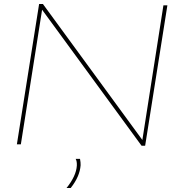

<svg xmlns="http://www.w3.org/2000/svg" viewBox="-20 -727 904 967"><path d="M65 0 177 -707H196L697 -22L803 -700H823L711 7H693L192 -678L85 0ZM361 73H383Q385 83 385.5 90.5Q386 98 386 105Q382 162 336 220H315Q364 159 367 107Q368 85 361 73Z"/></svg>

Font: Georama Extended Thin
Style: Italic
Weight: 100
Width: 7
Italic angle: -9°
Designer: Jean-Baptiste Levee
Foundry: Production Type
Version: Version 1.000